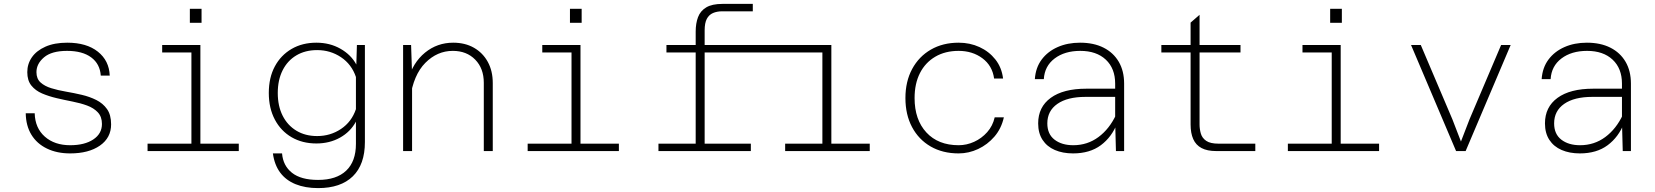

<svg xmlns="http://www.w3.org/2000/svg" viewBox="-20 -775 8490 985"><path d="M340 12Q272 12 220.5 -13Q169 -38 141 -84Q113 -130 112 -194H158Q160 -118 210 -74Q260 -30 340 -30Q414 -30 458.5 -59.5Q503 -89 503 -139Q503 -176 482 -198.5Q461 -221 427 -233.5Q393 -246 352 -254Q311 -262 270.5 -271.5Q230 -281 196 -295.5Q162 -310 141 -336Q120 -362 120 -405Q120 -447 143.5 -481Q167 -515 213 -535.5Q259 -556 325 -556Q424 -556 482 -510Q540 -464 543 -387H497Q493 -447 448 -480.5Q403 -514 324 -514Q245 -514 206 -481Q167 -448 167 -405Q167 -371 188 -352Q209 -333 243 -322.5Q277 -312 318 -305Q359 -298 399.5 -288.5Q440 -279 474 -262Q508 -245 529 -215.5Q550 -186 550 -137Q550 -68 492.5 -28Q435 12 340 12Z M962 0V-544H1008V0ZM737 0V-38H1205V0ZM812 -506V-544H985V-506ZM954 -658V-730H1014V-658Z M1808 -444 1811 -544H1852V-46Q1852 69 1790 129.5Q1728 190 1612 190Q1546 190 1496.5 170Q1447 150 1417.5 110.5Q1388 71 1380 12H1427Q1432 75 1478 111.5Q1524 148 1612 148Q1706 148 1756 100.5Q1806 53 1806 -37V-151Q1778 -99 1724.5 -69Q1671 -39 1603 -39Q1531 -39 1476 -71Q1421 -103 1390 -161.5Q1359 -220 1359 -298Q1359 -377 1390 -434.5Q1421 -492 1476 -524Q1531 -556 1603 -556Q1672 -556 1726.5 -525Q1781 -494 1808 -444ZM1607 -77Q1675 -77 1729.5 -113.5Q1784 -150 1806 -215V-380Q1784 -445 1729.5 -481.5Q1675 -518 1607 -518Q1546 -518 1500.5 -491Q1455 -464 1430 -414.5Q1405 -365 1405 -298Q1405 -231 1430 -181.5Q1455 -132 1500.5 -104.5Q1546 -77 1607 -77Z M2462 0V-350Q2462 -424 2418 -469Q2374 -514 2303 -514Q2223 -514 2162 -452.5Q2101 -391 2084 -270L2073 -364Q2098 -454 2160.5 -505Q2223 -556 2305 -556Q2366 -556 2411.5 -530Q2457 -504 2482.5 -457.5Q2508 -411 2508 -349V0ZM2048 0V-544H2089L2094 -395V0Z M2912 0V-544H2958V0ZM2687 0V-38H3155V0ZM2762 -506V-544H2935V-506ZM2904 -658V-730H2964V-658Z M3794 -506V-544H4109V-506ZM4199 0V-544H4245V0ZM4008 0V-38H4442V0ZM4049 -506V-544H4222V-506ZM3549 0V-613Q3549 -655 3561 -687Q3573 -719 3603 -737Q3633 -755 3686 -755H3842V-717H3685Q3658 -717 3637.5 -708Q3617 -699 3606 -678Q3595 -657 3595 -619V0ZM3399 -506V-544H3805V-506ZM3358 0V-38H3832V0Z M4898 12Q4816 12 4754.5 -23.5Q4693 -59 4659 -123Q4625 -187 4625 -272Q4625 -357 4659.5 -421Q4694 -485 4755.5 -520.5Q4817 -556 4898 -556Q4956 -556 5005 -533.5Q5054 -511 5086.5 -470Q5119 -429 5126 -372H5080Q5071 -438 5020 -476Q4969 -514 4898 -514Q4829 -514 4778 -484Q4727 -454 4699.5 -400Q4672 -346 4672 -272Q4672 -161 4732.5 -95.5Q4793 -30 4898 -30Q4939 -30 4977.5 -47.5Q5016 -65 5044.5 -97Q5073 -129 5083 -173H5130Q5117 -115 5081.5 -74Q5046 -33 4998 -10.5Q4950 12 4898 12Z M5705 0 5701 -150V-346Q5701 -424 5653 -469Q5605 -514 5522 -514Q5442 -514 5390.5 -475Q5339 -436 5335 -369H5289Q5293 -428 5324 -469.5Q5355 -511 5406 -533.5Q5457 -556 5521 -556Q5591 -556 5641.5 -530.5Q5692 -505 5719.5 -458Q5747 -411 5747 -346V0ZM5485 12Q5432 12 5391.5 -5.5Q5351 -23 5328.5 -57.5Q5306 -92 5306 -142Q5306 -226 5370.5 -273Q5435 -320 5553 -320H5713V-278H5549Q5456 -278 5404.5 -242Q5353 -206 5353 -142Q5353 -87 5390 -58.5Q5427 -30 5486 -30Q5559 -30 5615.5 -72Q5672 -114 5706 -187L5712 -144Q5684 -72 5627.5 -30Q5571 12 5485 12Z M6220 0Q6173 0 6144 -15.5Q6115 -31 6101.5 -61.5Q6088 -92 6088 -136V-659L6134 -699V-136Q6134 -113 6140.5 -90Q6147 -67 6168 -52.5Q6189 -38 6231 -38H6420V0ZM5938 -506V-544H6344V-506Z M6812 0V-544H6858V0ZM6587 0V-38H7055V0ZM6662 -506V-544H6835V-506ZM6804 -658V-730H6864V-658Z M7450 0 7219 -544H7269L7431 -163L7475 -49L7519 -163L7681 -544H7730L7499 0Z M8305 0 8301 -150V-346Q8301 -424 8253 -469Q8205 -514 8122 -514Q8042 -514 7990.5 -475Q7939 -436 7935 -369H7889Q7893 -428 7924 -469.5Q7955 -511 8006 -533.5Q8057 -556 8121 -556Q8191 -556 8241.5 -530.5Q8292 -505 8319.5 -458Q8347 -411 8347 -346V0ZM8085 12Q8032 12 7991.5 -5.5Q7951 -23 7928.5 -57.5Q7906 -92 7906 -142Q7906 -226 7970.5 -273Q8035 -320 8153 -320H8313V-278H8149Q8056 -278 8004.5 -242Q7953 -206 7953 -142Q7953 -87 7990 -58.5Q8027 -30 8086 -30Q8159 -30 8215.5 -72Q8272 -114 8306 -187L8312 -144Q8284 -72 8227.5 -30Q8171 12 8085 12Z"/></svg>

Font: Azeret Mono Thin
Style: Regular
Weight: 100
Designer: Martin Vácha
Foundry: Displaay
Version: Version 1.002